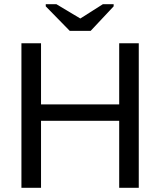

<svg xmlns="http://www.w3.org/2000/svg" viewBox="-20 -894 762 914"><path d="M175.3 -318.8V0H82V-688H175.3V-397H547.4V-688H640.6V0H547.4V-318.8ZM521 -863.8 411.6 -747.1H312L197.8 -863.8V-874H248.5L361.8 -806.2H362.8L469.7 -874H521Z"/></svg>

Font: Arimo
Style: Regular
Weight: 400
Designer: Steve Matteson
Foundry: Monotype Imaging Inc.
Version: Version 1.33